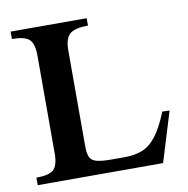

<svg xmlns="http://www.w3.org/2000/svg" viewBox="-71 -668 723 737"><g transform="rotate(-10 290.5 -299.5)"><path d="M565.9 -194.3 506.3 0H17.6V-29.3Q67.4 -29.3 85.2 -45.9Q103 -62.5 103 -109.4V-489.3Q103 -536.1 85.2 -553Q67.4 -569.8 17.6 -569.8V-598.6H314V-569.8Q263.7 -569.8 243.4 -553Q223.1 -536.1 223.1 -489.3V-116.7Q223.1 -88.9 229.2 -74Q235.4 -59.1 254.9 -53.5Q274.4 -47.9 314 -47.9H364.7Q404.8 -47.9 434.6 -59.8Q464.4 -71.8 489 -103.8Q513.7 -135.7 537.6 -195.3Z"/></g></svg>

Font: Scheherazade New SemiBold
Style: Regular
Weight: 600
Designer: SIL International
Foundry: SIL International
Version: Version 4.000